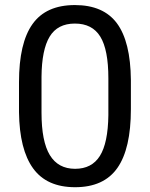

<svg xmlns="http://www.w3.org/2000/svg" viewBox="-20 -741 602 770"><path d="M504.9 -303.2Q504.9 -144.5 450.7 -67.4Q396.5 9.8 281.2 9.8Q167.5 9.8 112.8 -65.7Q58.1 -141.1 56.2 -291V-411.6Q56.2 -568.4 110.4 -644.5Q164.6 -720.7 280.3 -720.7Q395 -720.7 449.2 -647.2Q503.4 -573.7 504.9 -420.4ZM414.6 -426.8Q414.6 -541.5 382.3 -594Q350.1 -646.5 280.3 -646.5Q210.9 -646.5 179.2 -594.2Q147.5 -542 146.5 -433.6V-289.1Q146.5 -173.8 179.9 -118.9Q213.4 -64 281.2 -64Q348.1 -64 380.6 -115.7Q413.1 -167.5 414.6 -278.8Z"/></svg>

Font: Noboto
Style: Regular
Weight: 400
Designer: Google
Version: Version 2.001101; 2014